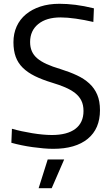

<svg xmlns="http://www.w3.org/2000/svg" viewBox="-20 -774 584 1014"><path d="M232 68H319L253 220H184ZM261 12Q237 12 209 9.5Q181 7 152 3Q123 -1 94 -7Q65 -13 40 -20L43 -94Q67 -87 95 -81Q123 -75 150.5 -70.5Q178 -66 204.5 -63.5Q231 -61 254 -61Q335 -61 378 -93.5Q421 -126 421 -188Q421 -220 409.5 -243Q398 -266 376 -283Q354 -300 323.5 -313Q293 -326 256 -337Q203 -353 164.5 -372Q126 -391 100.5 -416Q75 -441 63 -474Q51 -507 51 -551Q51 -597 68 -634.5Q85 -672 117 -698.5Q149 -725 193.5 -739.5Q238 -754 294 -754Q334 -754 378.5 -748.5Q423 -743 476 -730L473 -658Q426 -669 380.5 -675.5Q335 -682 300 -682Q225 -682 182 -647Q139 -612 139 -552Q139 -525 148 -504Q157 -483 176 -466.5Q195 -450 225.5 -436Q256 -422 300 -409Q348 -394 386.5 -376Q425 -358 452 -333Q479 -308 493.5 -274Q508 -240 508 -192Q508 -94 443.5 -41Q379 12 261 12Z"/></svg>

Font: Encode Sans Narrow
Style: Regular
Weight: 400
Designer: Pablo Impallari, Andres Torresi
Foundry: Pablo Impallari, Andres Torresi
Version: Version 1.000; ttfautohint (v1.00) -l 8 -r 50 -G 200 -x 14 -